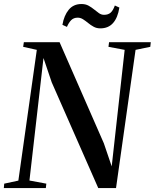

<svg xmlns="http://www.w3.org/2000/svg" viewBox="-36 -958 788 978"><path d="M-16.5 0 -14.5 -22.5 57.5 -38 151.5 -704 82 -719.5 85.5 -743H267.5L493 -228L533 -110.5L599 -704L516.5 -719.5L519.5 -743H732L729.5 -719.5L654.5 -704L555 0H464.5L227.5 -538.5L185.5 -662.5L114 -38.5L200 -22.5L197.5 0ZM475 -813.5Q456 -813.5 441 -821.8Q426 -830 413 -840.8Q400 -851.5 387 -859.8Q374 -868 360 -868Q339 -868 326.5 -855.2Q314 -842.5 305 -821L282 -831.5Q290 -879 314 -908.2Q338 -937.5 379 -937.5Q400 -937.5 415.2 -929Q430.5 -920.5 443.2 -910Q456 -899.5 468 -891Q480 -882.5 494 -882.5Q515 -882.5 527.5 -893.5Q540 -904.5 549 -930L572 -919.5Q564 -868 540 -840.8Q516 -813.5 475 -813.5Z"/></svg>

Font: Merriweather 120pt Medium
Style: Italic
Weight: 500
Italic angle: -7.8°
Version: Version 2.101